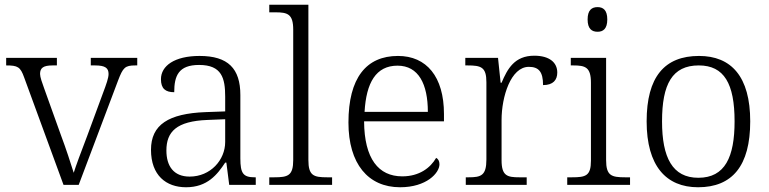

<svg xmlns="http://www.w3.org/2000/svg" viewBox="-20 -780 3244 810"><path d="M82 -453 248 0H312L478 -440C499 -495 507 -504 551 -504H559V-536H363V-504H381C424 -504 438 -493 438 -468C438 -451 429 -426 414 -386L348 -207C321 -137 299 -77 291 -51C280 -87 257 -157 237 -210L166 -408C158 -430 149 -455 149 -468C149 -493 162 -504 202 -504H220V-536H6V-504C55 -504 66 -498 82 -453Z M765 10C855 10 897 -44 930 -94H935L947 0H1059V-32H1055C1006 -32 994 -48 994 -112V-379C994 -491 942 -544 822 -544C716 -544 659 -502 659 -446C659 -406 678 -391 715 -391C715 -460 733 -506 820 -506C916 -506 930 -450 930 -372V-310L847 -307C691 -301 617 -254 617 -148C617 -40 681 10 765 10ZM780 -35C712 -35 682 -80 682 -145C682 -224 724 -269 856 -274L930 -277V-181C930 -105 868 -35 780 -35Z M1116 0H1381V-32H1360C1303 -32 1281 -39 1281 -105V-760H1116V-728H1142C1193 -728 1217 -721 1217 -655V-105C1217 -39 1195 -32 1137 -32H1116Z M1668 10C1779 10 1834 -50 1834 -87C1834 -101 1828 -110 1820 -114C1796 -72 1749 -36 1677 -36C1577 -36 1517 -110 1516 -268H1853V-299C1853 -457 1779 -544 1659 -544C1525 -544 1450 -451 1450 -263C1450 -89 1533 10 1668 10ZM1785 -308H1518C1525 -431 1566 -503 1657 -503C1746 -503 1785 -425 1785 -308Z M1945 0H2202V-32H2171C2120 -32 2096 -38 2096 -104V-274C2096 -372 2135 -498 2211 -498C2253 -498 2271 -477 2271 -421C2314 -421 2331 -443 2331 -474C2331 -517 2297 -545 2234 -545C2151 -545 2121 -490 2096 -431H2092L2081 -536H1943V-504H1952C2010 -504 2032 -497 2032 -433V-107C2032 -39 2009 -32 1957 -32H1945Z M2501 -646C2524 -646 2542 -658 2542 -698C2542 -738 2524 -750 2501 -750C2477 -750 2459 -738 2459 -698C2459 -658 2477 -646 2501 -646ZM2373 0H2638V-32H2617C2559 -32 2537 -39 2537 -105V-536H2388V-504H2398C2449 -504 2473 -497 2473 -431V-102C2473 -38 2451 -32 2393 -32H2373Z M2925 10C3069 10 3145 -80 3145 -268C3145 -457 3065 -544 2929 -544C2783 -544 2708 -455 2708 -268C2708 -80 2790 10 2925 10ZM2926 -30C2817 -30 2773 -115 2773 -268C2773 -425 2816 -504 2928 -504C3035 -504 3079 -427 3079 -268C3079 -118 3039 -30 2926 -30Z"/></svg>

Font: Noto Serif Georgian Light
Style: Regular
Weight: 300
Designer: Monotype Design Team, Akaki Razmadze
Foundry: Google LLC
Version: Version 2.003